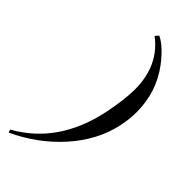

<svg xmlns="http://www.w3.org/2000/svg" viewBox="-283 -838 977 977"><g transform="rotate(45 205.0 -349.5)"><path d="M398 -331Q369 -197 267 -83Q167 29 23 96L17 80Q239 -44 299 -328Q322 -440 322 -513Q322 -685 200 -777L216 -795Q269 -769 326 -694Q410 -582 410 -438Q410 -386 398 -331Z"/></g></svg>

Font: GFS Didot
Style: Italic
Weight: 400
Italic angle: -12°
Designer: Takis Katsoulidis and George D. Matthiopoulos
Foundry: George Matthiopoulos and Takis Katsoulidis
Version: Version 1.0